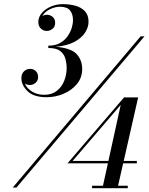

<svg xmlns="http://www.w3.org/2000/svg" viewBox="-20 -830 740 952"><path d="M387.5 -488Q387.5 -445 361.8 -413.8Q336 -382.5 295.5 -365.2Q255 -348 211 -348Q147 -348 116.5 -378Q86 -408 86 -442.5Q86 -463.5 98.5 -476Q111 -488.5 129.5 -488.5Q146 -488.5 157.5 -477.5Q169 -466.5 169 -447.5Q169 -430.5 156.5 -419.5Q144 -408.5 128 -408.5Q114.5 -408.5 103.5 -415.5Q113.5 -391 139.5 -375.5Q165.5 -360 199 -360Q237 -360 261.8 -379.5Q286.5 -399 298.5 -429.5Q310.5 -460 310.5 -493Q310.5 -515 304.5 -538Q298.5 -561 279.2 -576.5Q260 -592 219.5 -592V-603.5Q254.5 -603.5 278 -617Q301.5 -630.5 315.5 -650.8Q329.5 -671 335.8 -692.2Q342 -713.5 342 -729Q342 -759.5 327.5 -778Q313 -796.5 277 -796.5Q253.5 -796.5 228.2 -784.5Q203 -772.5 190 -751Q201 -757 212 -757Q228 -757 240.8 -746.5Q253.5 -736 253.5 -717.5Q253.5 -696.5 239.8 -686.5Q226 -676.5 212 -676.5Q195.5 -676.5 182.8 -688.2Q170 -700 170 -721.5Q170 -745.5 187.2 -765.5Q204.5 -785.5 232.2 -797.5Q260 -809.5 291.5 -809.5Q325 -809.5 354 -801.5Q383 -793.5 401 -774.5Q419 -755.5 419 -722Q419 -695 401.8 -668.2Q384.5 -641.5 348.5 -622.2Q312.5 -603 256.5 -598Q331.5 -592 359.5 -562.2Q387.5 -532.5 387.5 -488ZM677.5 -650H696.5L61.5 100H43ZM613.5 91V103H436.5V91H490.5L515 -20H314.5L595 -347H665L593.5 -32H658.5V-20H590.5L565.5 91ZM340 -32H517.5L578.5 -310Z"/></svg>

Font: Bodoni* 11pt Medium
Style: Italic
Weight: 500
Italic angle: -13°
Version: Version 2.3